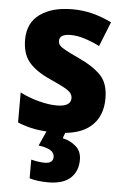

<svg xmlns="http://www.w3.org/2000/svg" viewBox="-56 -599 572 879"><g transform="rotate(5 230.5 -159.5)"><path d="M427 -165Q427 -82 374 -36Q321 10 213 10Q162 10 120.5 3Q79 -4 38 -21V-159Q79 -138 125 -126Q171 -114 207 -114Q272 -114 272 -153Q272 -165 264.5 -175.5Q257 -186 234.5 -198.5Q212 -211 167 -231Q102 -260 69.5 -298Q37 -336 37 -402Q37 -479 92.5 -519Q148 -559 241 -559Q290 -559 333 -548Q376 -537 422 -515L377 -402Q343 -419 308.5 -430Q274 -441 244 -441Q192 -441 192 -410Q192 -398 199.5 -389Q207 -380 228.5 -368.5Q250 -357 293 -337Q356 -308 391.5 -271.5Q427 -235 427 -165ZM335 125Q335 178 301 209Q267 240 198 240Q172 240 150.5 237Q129 234 113 229V143Q128 147 144.5 149.5Q161 152 175 152Q214 152 214 122Q214 85 141 76L175 0H260L248 33Q282 40 308.5 62.5Q335 85 335 125Z"/></g></svg>

Font: Noto Sans Arabic SemCond ExtBd
Style: Regular
Weight: 800
Width: 4
Designer: Monotype Design Team, Nadine Chahine, Nizar Qandah and Khaled Hosny
Foundry: Monotype Imaging Inc.
Version: Version 2.012; ttfautohint (v1.8.4.7-5d5b)